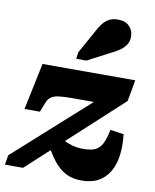

<svg xmlns="http://www.w3.org/2000/svg" viewBox="-93 -902 793 983"><g transform="rotate(10 303.5 -410.0)"><path d="M399 12Q357 12 327 -1Q297 -14 274.5 -36.5Q252 -59 233.5 -87.5Q215 -116 196 -147L245 -196Q260 -184 278.5 -173.5Q297 -163 322.5 -156Q348 -149 382 -149Q420 -149 442.5 -160Q465 -171 478 -197.5Q491 -224 500 -269L570 -259Q577 -200 570.5 -150.5Q564 -101 543 -64.5Q522 -28 486.5 -8Q451 12 399 12ZM93 0H-1L7 -50L426 -426L439 -395H274Q233 -395 208 -391.5Q183 -388 169 -377.5Q155 -367 148 -349L128 -298H48L99 -541H581L561 -430ZM334 -749Q347 -775 361.5 -793.5Q376 -812 395 -822Q414 -832 440 -832Q480 -832 500.5 -810Q521 -788 521 -758Q521 -732 508.5 -713.5Q496 -695 474 -680.5Q452 -666 422 -652L317 -597H264L269 -632Z"/></g></svg>

Font: Roboto Serif ExtraBold
Style: Italic
Weight: 800
Italic angle: -10°
Version: Version 1.007